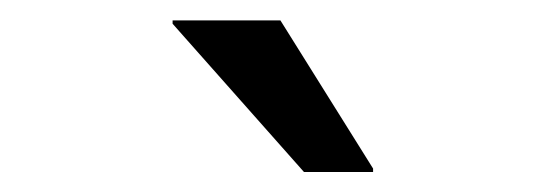

<svg xmlns="http://www.w3.org/2000/svg" viewBox="-20 -736 540 190"><path d="M280.8 -565.8 150.8 -712.5V-715.8H257.5L349.2 -569.2V-565.8Z"/></svg>

Font: Funnel Display
Style: Regular
Weight: 400
Designer: NORD ID, Kristian Moeller
Foundry: Dicotype
Version: Version 1.000